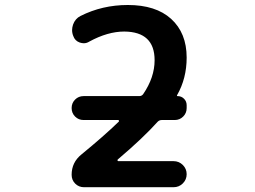

<svg xmlns="http://www.w3.org/2000/svg" viewBox="-20 -785 1040 784"><path d="M323.2 -20.5Q301.8 -20.5 287.1 -35.2Q272.5 -49.8 272.5 -71.3Q272.5 -122.1 312.5 -154.3Q404.3 -229.5 464.8 -288.1Q466.8 -290 465.8 -292.5Q464.8 -294.9 461.9 -294.9H321.3Q300.8 -294.9 286.6 -309.1Q272.5 -323.2 272.5 -343.8Q272.5 -364.3 286.6 -378.4Q300.8 -392.6 321.3 -392.6H548.8Q558.6 -392.6 564.5 -400.4Q611.3 -468.8 611.3 -539.1Q611.3 -655.3 487.3 -656.2Q419.9 -656.2 344.7 -615.2Q334 -608.4 322.3 -608.4Q314.5 -608.4 305.7 -611.3Q286.1 -618.2 279.3 -637.7Q274.4 -649.4 274.4 -662.1Q274.4 -672.9 278.3 -684.6Q287.1 -709 308.6 -719.7Q397.5 -764.6 502 -764.6Q616.2 -764.6 678.7 -708Q742.2 -650.4 742.2 -549.8Q742.2 -464.8 703.1 -396.5Q701.2 -392.6 705.1 -392.6Q720.7 -392.6 731.4 -381.8Q742.2 -371.1 742.2 -355.5V-343.8Q742.2 -323.2 728 -309.1Q713.9 -294.9 693.4 -294.9H640.6Q630.9 -294.9 624 -288.1Q563.5 -220.7 460.9 -133.8Q459 -131.8 460 -129.4Q460.9 -127 462.9 -127H688.5Q710.9 -127 726.6 -111.3Q742.2 -95.7 742.2 -73.7Q742.2 -51.8 726.6 -36.1Q710.9 -20.5 688.5 -20.5Z"/></svg>

Font: Rounded-X Mgen+ 2m medium
Style: Regular
Weight: 500
Designer: [Source Han Sans]
Ryoko NISHIZUKA  (kana & ideographs); Paul D. Hunt (Latin, Greek & Cyrillic); Wenlong ZHANG  (bopomofo
Version: Version 1.059.20150602